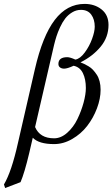

<svg xmlns="http://www.w3.org/2000/svg" viewBox="-24 -718 570 973"><path d="M250 -490.2 153.8 -74.2Q178.2 -17.1 250 -17.1Q285.2 -17.1 316.9 -45.4Q348.6 -73.7 368.4 -114.7Q388.2 -155.8 399.7 -198.2Q411.1 -240.7 411.1 -272Q411.1 -316.4 396.2 -347.2Q381.3 -377.9 349.1 -384.8Q317.4 -370.1 300.8 -370.1Q288.6 -370.1 280.3 -376.2Q272 -382.3 272 -394Q272 -428.2 316.9 -428.2Q331.1 -428.2 357.9 -416Q381.8 -419.9 405.5 -451.9Q429.2 -483.9 442.6 -521Q456.1 -558.1 456.1 -583Q456.1 -619.6 438.5 -643.8Q420.9 -668 386.2 -668Q362.3 -668 341.6 -655.3Q320.8 -642.6 306.6 -624.3Q292.5 -606 280.5 -580.1Q268.6 -554.2 262 -533.4Q255.4 -512.7 250 -490.2ZM66.9 6.8 152.8 -367.2Q191.4 -535.6 253.4 -616.9Q315.4 -698.2 404.8 -698.2Q455.6 -698.2 490.7 -670.2Q525.9 -642.1 525.9 -591.8Q525.9 -529.8 486.3 -481.7Q446.8 -433.6 383.8 -401.9Q394.5 -397.9 402.8 -394Q411.1 -390.1 424.3 -382.3Q437.5 -374.5 447 -364.3Q456.5 -354 466.1 -339.8Q475.6 -325.7 480.7 -306.2Q485.8 -286.6 485.8 -263.2Q485.8 -217.8 467.3 -168.7Q448.7 -119.6 417.7 -79.6Q386.7 -39.6 342 -13.7Q297.4 12.2 250 12.2Q172.9 12.2 142.1 -20L124 58.1Q100.1 158.7 80.1 205.1L2 234.9L-3.9 216.8Q34.7 151.4 66.9 6.8Z"/></svg>

Font: Common Serif
Style: Italic
Weight: 400
Italic angle: -12°
Designer: Philipp H. Poll, Khaled Hosny
Foundry: Stefan Peev, Context Ltd.
Version: Version 1.026